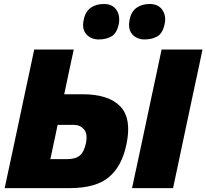

<svg xmlns="http://www.w3.org/2000/svg" viewBox="-20 -968 1062 988"><path d="M340 0H4Q16.5 -57 27.5 -109.5Q38.5 -162 53.5 -231L105 -473.5Q120 -544 132 -599.5Q143.5 -654.5 156 -713H359.5Q346.5 -653 335 -599.5Q323.5 -546 310.5 -483H405Q539 -483 599 -420.5Q639.5 -378.5 639.5 -303Q639.5 -266.5 630 -222.5Q607 -112 539.8 -56Q472.5 0 340 0ZM239 -149H323Q368 -149 390.2 -167.2Q412.5 -185.5 422 -230.5Q425.5 -246.5 425.5 -260Q425.5 -287 412 -302.5Q392 -325.5 360.5 -325.5H276.5L264 -265.5Q257 -232.5 251 -205Q245 -177 239 -149ZM659.5 0Q672 -56.5 683 -109.5Q694 -162 709 -231L760.5 -473.5Q775.5 -544.5 787.5 -599.5Q799 -654 811.5 -713H1022Q1010 -654.5 998 -599Q986 -543.5 971 -473.5L919.5 -231Q905 -162 893.8 -109.2Q882.5 -56.5 870.5 0ZM724.5 -765Q684 -765 660.5 -791.5Q644 -810 644 -839.5Q644 -851.5 646.5 -865Q655 -908.5 682.8 -928Q710.5 -947.5 750.5 -947.5Q794 -947.5 815 -917.5Q830 -896 830 -868.5Q830 -857.5 827.5 -845.5Q817.5 -797 790 -781Q762.5 -765 724.5 -765ZM488.5 -765Q448 -765 424.5 -791.5Q407.5 -810 407.5 -839Q407.5 -851 410.5 -865Q419 -908.5 446.8 -928Q474.5 -947.5 515 -947.5Q558 -947.5 579 -917.5Q593.5 -896 593.5 -868Q593.5 -857.5 591.5 -845.5Q581.5 -797 554 -781Q526.5 -765 488.5 -765Z"/></svg>

Font: Heraclito ExtraBold
Style: Italic
Weight: 800
Italic angle: -12°
Designer: Kostas Bartsokas (font) & Cristiano Sobral (main changes)
Foundry: Kostas Bartsokas (font) & Cristiano Sobral (main changes)
Version: Version 1.00;July 8, 2020;FontCreator 13.0.0.2655 64-bit